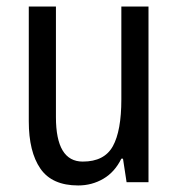

<svg xmlns="http://www.w3.org/2000/svg" viewBox="-20 -557 545 587"><path d="M434 -537V0H367L356 -72H351Q331 -31 296 -10.5Q261 10 219 10Q139 10 103.5 -41.5Q68 -93 68 -186V-537H151V-199Q151 -63 233 -63Q299 -63 325 -110Q351 -157 351 -253V-537Z"/></svg>

Font: Noto Sans Lao Condensed
Style: Regular
Weight: 400
Width: 3
Designer: Monotype Design Team
Foundry: Monotype Imaging Inc.
Version: Version 2.003; ttfautohint (v1.8.4.7-5d5b)